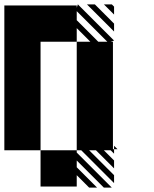

<svg xmlns="http://www.w3.org/2000/svg" viewBox="-20 -692 707 884"><path d="M505.2 -625 458.3 -671.9H494.8L505.2 -661.5ZM505.2 -546.9 380.2 -671.9H416.7L505.2 -583.3ZM505.2 -5.2V15.6L489.6 0H458.3L505.2 46.9V83.3L421.9 0H390.6L505.2 114.6V151L354.2 0H333.3V10.4L494.8 171.9H458.3L333.3 46.9V78.1L427.1 171.9H390.6L333.3 114.6V166.7H166.7V0H333.3V-500H395.8L333.3 -562.5V-500H166.7V0H0V-666.7H333.3V-656.2L338.5 -671.9L505.2 -505.2L489.6 -500H500V-5.2ZM505.2 -5.2H520.8L505.2 -20.8ZM432.3 -500H474L333.3 -640.6V-599Z"/></svg>

Font: 0xA000-Monochrome
Style: Monochrome
Weight: 400
Version: Version 0.1